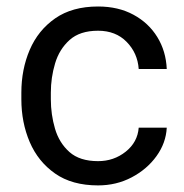

<svg xmlns="http://www.w3.org/2000/svg" viewBox="-20 -558 563 588"><path d="M280.3 -64.5Q328.6 -64.5 365 -93.5Q401.4 -122.6 404.8 -167H490.7Q488.3 -120.1 459.2 -79.8Q430.2 -39.6 383.3 -14.9Q336.4 9.8 280.3 9.8Q200.7 9.8 148.7 -26.6Q96.7 -63 71 -123Q45.4 -183.1 45.4 -253.9V-274.4Q45.4 -345.2 71 -405.3Q96.7 -465.3 148.9 -501.7Q201.2 -538.1 280.3 -538.1Q342.3 -538.1 388.7 -512.9Q435.1 -487.8 461.7 -444.6Q488.3 -401.4 490.7 -346.7H404.8Q401.4 -395.5 367.9 -429.7Q334.5 -463.9 280.3 -463.9Q224.6 -463.9 193.1 -435.5Q161.6 -407.2 148.7 -363.8Q135.7 -320.3 135.7 -274.4V-253.9Q135.7 -207.5 148.4 -164.1Q161.1 -120.6 192.6 -92.5Q224.1 -64.5 280.3 -64.5Z"/></svg>

Font: Vazirmatn RD UI
Style: Regular
Weight: 400
Designer: Saber Rastikerdar
Foundry: Saber Rastikerdar
Version: Version 33.003